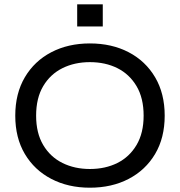

<svg xmlns="http://www.w3.org/2000/svg" viewBox="-20 -862 837 893"><path d="M398 11Q297 11 218.5 -30Q140 -71 95.5 -146Q51 -221 51 -324Q51 -427 95.5 -502.5Q140 -578 218.5 -619Q297 -660 398 -660Q500 -660 578.5 -619Q657 -578 701.5 -502.5Q746 -427 746 -324Q746 -221 701.5 -146Q657 -71 578.5 -30Q500 11 398 11ZM398 -76Q470 -76 526 -104Q582 -132 615 -187.5Q648 -243 648 -324Q648 -406 615 -461.5Q582 -517 526 -545Q470 -573 398 -573Q327 -573 270.5 -545Q214 -517 181 -461.5Q148 -406 148 -324Q148 -243 181 -187.5Q214 -132 270.5 -104Q327 -76 398 -76ZM458 -842V-739H339V-842Z"/></svg>

Font: Syne Medium
Style: Regular
Weight: 500
Designer: Lucas Descroix
Foundry: Bonjour Monde
Version: Version 2.200; ttfautohint (v1.8.4)